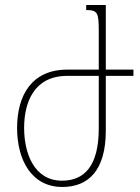

<svg xmlns="http://www.w3.org/2000/svg" viewBox="-20 -734 557 764"><path d="M228 10C331 10 401 -55 401 -214V-432H511V-457H401V-714H323V-694C369 -694 373 -683 373 -609V-457H248C105 -457 48 -353 48 -225C48 -98 105 10 228 10ZM227 -15C115 -15 76 -125 76 -225C76 -326 115 -432 247 -432H373V-223C373 -73 315 -15 227 -15Z"/></svg>

Font: Noto Serif Armenian ExtraCondensed Thin
Style: Regular
Weight: 100
Width: 2
Designer: Monotype Design Team
Foundry: Monotype Imaging Inc.
Version: Version 2.008